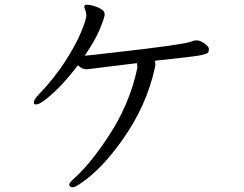

<svg xmlns="http://www.w3.org/2000/svg" viewBox="-20 -751 1040 818"><path d="M291 47Q275 47 275 34Q275 28 298 7Q363 -51 438 -164Q532 -304 565 -461V-468Q565 -476 563 -482L352 -456Q349 -456 346 -456Q329 -456 312 -473Q243 -382 178 -330Q147 -306 135.5 -306Q124 -306 124 -313Q124 -327 144 -347Q215 -422 260 -493Q305 -564 326.5 -616.5Q348 -669 348 -687Q346 -704 342.5 -710.5Q339 -717 339 -722Q339 -731 350 -731Q361 -731 379 -726Q397 -721 411.5 -712Q426 -703 426 -690Q426 -677 405.5 -627.5Q385 -578 341 -514Q349 -514 379.5 -517.5Q410 -521 454 -526Q770 -561 801 -576Q806 -579 819 -579Q832 -579 851 -566Q870 -553 870 -542Q870 -531 865 -526Q860 -521 834 -515.5Q808 -510 639 -492Q642 -486 642 -478.5Q642 -471 640 -463Q604 -298 500 -153Q416 -35 334 23Q301 47 291 47Z"/></svg>

Font: LXGW WenKai Lite
Style: Regular
Weight: 400
Designer: LXGW / Fontworks Inc.
Foundry: LXGW / Fontworks Inc.
Version: Version 1.511; March 25, 2025